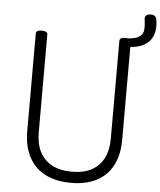

<svg xmlns="http://www.w3.org/2000/svg" viewBox="-78 -1375 1217 1460"><g transform="rotate(5 531.0 -645.5)"><path d="M1057 -1279Q1065 -1237 1060.5 -1196Q1056 -1155 1033.5 -1122Q1011 -1089 966 -1069Q921 -1049 848 -1049V-1112Q916 -1117 943.5 -1137Q971 -1157 973.5 -1191Q976 -1225 969 -1272Q967 -1289 978.5 -1298.5Q990 -1308 1007 -1309.5Q1024 -1311 1039 -1303.5Q1054 -1296 1057 -1279ZM519 19Q432 19 364 -5Q296 -29 249.5 -75.5Q203 -122 178.5 -189Q154 -256 154 -342V-1088Q154 -1102 165 -1108.5Q176 -1115 198 -1115Q220 -1115 231 -1108.5Q242 -1102 242 -1088V-342Q242 -254 274 -192.5Q306 -131 367.5 -98.5Q429 -66 519 -66Q608 -66 668.5 -98.5Q729 -131 760.5 -192.5Q792 -254 792 -342V-1088Q792 -1102 803 -1108.5Q814 -1115 836 -1115Q879 -1115 879 -1088V-342Q879 -227 837 -146Q795 -65 714.5 -23Q634 19 519 19Z"/></g></svg>

Font: Playwrite FR Moderne
Style: Regular
Weight: 400
Designer: Veronika Burian, José Scaglione
Foundry: TypeTogether
Version: Version 1.002